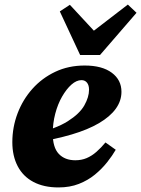

<svg xmlns="http://www.w3.org/2000/svg" viewBox="-20 -805 618 841"><path d="M236 16Q172 16 126.5 -8Q81 -32 57.5 -77Q34 -122 34 -182Q34 -248 57 -308.5Q80 -369 122 -416Q164 -463 222 -490.5Q280 -518 351 -518Q427 -518 469.5 -486.5Q512 -455 512 -403Q512 -363 487 -328.5Q462 -294 413.5 -265.5Q365 -237 294 -216Q223 -195 130 -180L129 -218Q225 -241 277 -274Q329 -307 349.5 -343.5Q370 -380 370 -412Q370 -432 361 -443Q352 -454 337 -454Q315 -454 293 -434.5Q271 -415 252 -382Q233 -349 222 -307Q211 -265 211 -220Q211 -159 237.5 -131Q264 -103 310 -103Q337 -103 359.5 -112.5Q382 -122 402.5 -140Q423 -158 442 -181L487 -149Q472 -123 449 -94Q426 -65 395.5 -40Q365 -15 325.5 0.5Q286 16 236 16ZM286 -784 427 -632H341L540 -785L578 -749L418 -564H331L242 -755Z"/></svg>

Font: Source Serif 4 Black
Style: Italic
Weight: 900
Italic angle: -12°
Designer: Frank Grießhammer
Foundry: Adobe Systems Incorporated
Version: Version 4.004;hotconv 1.0.116;makeotfexe 2.5.65601